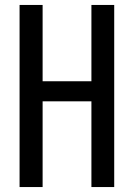

<svg xmlns="http://www.w3.org/2000/svg" viewBox="-20 -755 540 775"><path d="M59 0H152V-346H349V0H441V-735H349V-427H152V-735H59Z"/></svg>

Font: Noto Sans Mono CJK HK
Style: Regular
Weight: 400
Designer: Ryoko NISHIZUKA 西塚涼子 (kana, bopomofo & ideographs); Paul D. Hunt (Latin, Greek & Cyrillic); Sandoll Communications 산돌커뮤니
Foundry: Adobe
Version: Version 2.004;hotconv 1.0.118;makeotfexe 2.5.65603